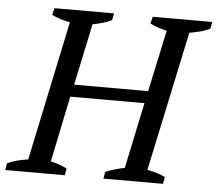

<svg xmlns="http://www.w3.org/2000/svg" viewBox="-71 -756 919 812"><g transform="rotate(5 389.0 -350.0)"><path d="M233 0H-20L-15 -29Q7 -39 29 -44.5Q51 -50 73 -53L198 -646Q153 -655 121 -671L128 -700H381L375 -671Q358 -662 336 -656Q314 -650 294 -646L239 -385H553L609 -646Q589 -651 571.5 -656.5Q554 -662 538 -671L545 -700H798L792 -671Q772 -661 749.5 -655.5Q727 -650 705 -646L579 -53Q624 -45 655 -29L650 0H397L402 -29Q421 -37 441.5 -43Q462 -49 483 -53L542 -333H227L169 -53Q187 -49 205 -43Q223 -37 238 -29Z"/></g></svg>

Font: PTSerifItalic
Style: Italic
Weight: 400
Italic angle: -12°
Designer: A.Korolkova, O.Umpeleva, V.Yefimov
Foundry: ParaType Ltd
Version: Version 1.000W OFL